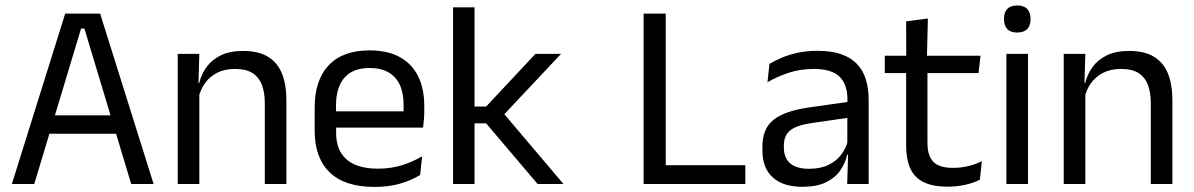

<svg xmlns="http://www.w3.org/2000/svg" viewBox="-20 -690 4476 720"><path d="M24.5 0 224.5 -639H355.5L556 0H472L296.5 -583H284L108.5 0ZM144.5 -188.5V-257.5H435.5V-188.5Z M973 0V-303.5Q973 -343 962.2 -371.5Q951.5 -400 927.2 -415.8Q903 -431.5 861 -431.5Q822.5 -431.5 794.2 -417Q766 -402.5 748.5 -377.8Q731 -353 724 -321.5L709.5 -379H727Q735 -412 755 -439.2Q775 -466.5 808.8 -482.8Q842.5 -499 891.5 -499Q949.5 -499 985.2 -477Q1021 -455 1037.5 -413.8Q1054 -372.5 1054 -312.5V0ZM646.5 0V-488H727.5L724 -371L727.5 -366.5V0Z M1384.5 11Q1273 11 1216.5 -43.5Q1160 -98 1160 -199.5V-286.5Q1160 -389.5 1212.5 -445.2Q1265 -501 1366 -501Q1434 -501 1479.5 -475.8Q1525 -450.5 1548 -404Q1571 -357.5 1571 -293V-275Q1571 -259 1569.8 -243Q1568.5 -227 1566.5 -211.5H1492Q1493 -235.5 1493.2 -257Q1493.5 -278.5 1493.5 -296.5Q1493.5 -341 1479.2 -371.8Q1465 -402.5 1436.8 -418.8Q1408.5 -435 1366 -435Q1303 -435 1271.5 -398.5Q1240 -362 1240 -294V-247.5L1240.5 -237.5V-191Q1240.5 -160.5 1249.5 -136Q1258.5 -111.5 1277.8 -93.8Q1297 -76 1326.8 -66.8Q1356.5 -57.5 1397.5 -57.5Q1445 -57.5 1486 -70Q1527 -82.5 1563 -104L1555.5 -34Q1523 -13.5 1480 -1.2Q1437 11 1384.5 11ZM1202.5 -211.5V-272.5H1549.5V-211.5Z M1996 0 1803 -227.5H1751.5V-290.5H1803L1988 -488H2084L1862.5 -252.5V-272L2093 0ZM1679 0V-662.5H1759.5V0Z M2476.5 0H2393.5V-639H2476.5ZM2438 -70.5H2775V0H2438Z M3157 0 3160.5 -118.5 3157.5 -131V-286.5L3158 -315Q3158 -374.5 3127.8 -403Q3097.5 -431.5 3032 -431.5Q2979.5 -431.5 2935.8 -416.5Q2892 -401.5 2858 -381.5L2865.5 -450.5Q2884.5 -462 2910.8 -473.2Q2937 -484.5 2970.8 -492Q3004.5 -499.5 3045 -499.5Q3097.5 -499.5 3134.2 -486.8Q3171 -474 3193.8 -450Q3216.5 -426 3227 -392Q3237.5 -358 3237.5 -316V0ZM2989 10.5Q2916.5 10.5 2877.8 -24.8Q2839 -60 2839 -125.5V-140Q2839 -207.5 2880.8 -240.8Q2922.5 -274 3013.5 -287L3168 -309L3172.5 -250L3023.5 -228.5Q2967.5 -220.5 2943.5 -201.2Q2919.5 -182 2919.5 -144.5V-136.5Q2919.5 -98 2943.2 -77.5Q2967 -57 3014.5 -57Q3056.5 -57 3086.5 -71.5Q3116.5 -86 3135 -110.5Q3153.5 -135 3160 -165L3172.5 -110H3157Q3150 -78 3130.8 -50.5Q3111.5 -23 3077 -6.2Q3042.5 10.5 2989 10.5Z M3534.5 10Q3478 10 3443.5 -7Q3409 -24 3393.5 -58.5Q3378 -93 3378 -144.5V-452.5H3458V-154Q3458 -106 3480 -83.2Q3502 -60.5 3554 -60.5Q3583.5 -60.5 3610.8 -67Q3638 -73.5 3662 -85.5L3654.5 -16Q3631 -4 3599.5 3Q3568 10 3534.5 10ZM3298 -416V-481H3657L3649.5 -416ZM3378.5 -473 3378 -610 3459.5 -620.5 3456 -473Z M3754 0V-488H3835V0ZM3794.5 -568Q3769.5 -568 3757.2 -581.2Q3745 -594.5 3745 -617.5V-620Q3745 -643.5 3757.2 -656.5Q3769.5 -669.5 3794.5 -669.5Q3819.5 -669.5 3832 -656.5Q3844.5 -643.5 3844.5 -620V-617.5Q3844.5 -594 3832 -581Q3819.5 -568 3794.5 -568Z M4295.5 0V-303.5Q4295.5 -343 4284.8 -371.5Q4274 -400 4249.8 -415.8Q4225.5 -431.5 4183.5 -431.5Q4145 -431.5 4116.8 -417Q4088.5 -402.5 4071 -377.8Q4053.5 -353 4046.5 -321.5L4032 -379H4049.5Q4057.5 -412 4077.5 -439.2Q4097.5 -466.5 4131.2 -482.8Q4165 -499 4214 -499Q4272 -499 4307.8 -477Q4343.5 -455 4360 -413.8Q4376.5 -372.5 4376.5 -312.5V0ZM3969 0V-488H4050L4046.5 -371L4050 -366.5V0Z"/></svg>

Font: Anek Latin
Style: Regular
Weight: 400
Designer: Yesha Goshar
Foundry: Ek Type
Version: Version 1.003